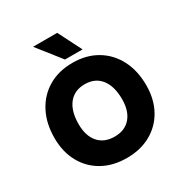

<svg xmlns="http://www.w3.org/2000/svg" viewBox="-197 -1012 1112 1169"><g transform="rotate(-30 359.0 -428.0)"><path d="M201.5 -864.5H371L454.5 -700H331ZM36.5 -317.5Q36.5 -420.5 76.8 -497.5Q117 -574.5 189.5 -617.2Q262 -660 359.5 -660Q456 -660 528.5 -617.2Q601 -574.5 641.2 -497.5Q681.5 -420.5 681.5 -317.5Q681.5 -220 641.2 -146.8Q601 -73.5 528.5 -32.8Q456 8 359.5 8Q262 8 189.5 -32.8Q117 -73.5 76.8 -146.8Q36.5 -220 36.5 -317.5ZM511.5 -317.5Q511.5 -409 471.5 -459.5Q431.5 -510 359.5 -510Q286.5 -510 246.2 -459.5Q206 -409 206 -317.5Q206 -235 246.2 -188.5Q286.5 -142 359.5 -142Q431.5 -142 471.5 -188.5Q511.5 -235 511.5 -317.5Z"/></g></svg>

Font: Overused Grotesk ExtraBold
Style: Regular
Weight: 800
Version: Version 0.004